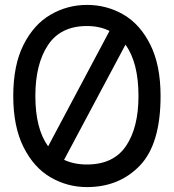

<svg xmlns="http://www.w3.org/2000/svg" viewBox="-20 -746 708 782"><path d="M634 -355Q634 -160 550 -72Q466 16 334 16Q255 16 186.5 -23.5Q118 -63 76 -146.5Q34 -230 34 -355Q34 -481 76 -564Q118 -647 186.5 -686.5Q255 -726 334 -726Q415 -726 483 -686.5Q551 -647 592.5 -563.5Q634 -480 634 -355ZM124 -355Q124 -222 176 -150L426 -620Q386 -640 334 -640Q227 -640 175.5 -562.5Q124 -485 124 -355ZM544 -355Q544 -491 491 -564L241 -95Q282 -76 334 -76Q442 -76 493 -151Q544 -226 544 -355Z"/></svg>

Font: Violet Sans
Style: Regular
Weight: 400
Designer: Calvin Waterman
Foundry: Violet Office
Version: Version 1.013